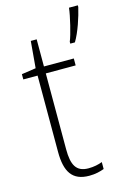

<svg xmlns="http://www.w3.org/2000/svg" viewBox="-118 -816 582 882"><g transform="rotate(-15 172.5 -375.0)"><path d="M345 -752V-760H303C299 -722 278 -635 266 -608V-599H288C313 -640 335 -708 345 -752ZM199 -24C140 -24 122 -62 122 -135V-496H264V-529H122V-658H94L83 -531L15 -521V-496H83V-133C83 -39 113 10 194 10C224 10 246 4 265 -3V-36C247 -29 225 -24 199 -24Z"/></g></svg>

Font: Noto Sans Lao SemiCondensed ExtraLight
Style: Regular
Weight: 200
Width: 4
Designer: Monotype Design Team
Foundry: Monotype Imaging Inc.
Version: Version 2.003